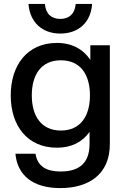

<svg xmlns="http://www.w3.org/2000/svg" viewBox="-20 -752 641 984"><path d="M289 212C432 212 543 144 543 -14V-520H443V-445C407 -499 350 -532 272 -532C119 -532 35 -417 35 -263C35 -109 119 5 272 5C347 5 403 -25 439 -76V-14C439 103 362 127 291 127C220 127 172 102 162 36H59C69 145 147 212 289 212ZM292 -83C191 -83 143 -158 143 -263C143 -369 191 -443 292 -443C393 -443 441 -369 441 -263C441 -158 393 -83 292 -83ZM289 -580C382 -580 446 -637 452 -732H368C364 -680 333 -655 289 -655C245 -655 214 -680 210 -732H126C133 -637 197 -580 289 -580Z"/></svg>

Font: Aspekta 500
Style: Regular
Weight: 500
Designer: Ivo Dolenc
Version: Version 2.100